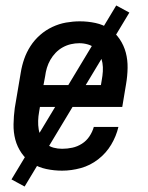

<svg xmlns="http://www.w3.org/2000/svg" viewBox="-20 -616 540 702"><path d="M207 8Q178 8 149.5 2Q121 -4 98 -18.5Q75 -33 59 -56Q43 -79 36 -105.5Q29 -132 29.5 -161.5Q30 -191 34 -221L56 -351Q60 -376 68.5 -400.5Q77 -425 91.5 -447.5Q106 -470 126.5 -488Q147 -506 171.5 -517.5Q196 -529 221.5 -533.5Q247 -538 272 -538Q301 -538 329 -532Q357 -526 379.5 -511Q402 -496 417.5 -473Q433 -450 440 -423.5Q447 -397 446.5 -367.5Q446 -338 441 -309L427 -225H126L123 -207Q120 -191 119.5 -174.5Q119 -158 121.5 -143Q124 -128 131 -114Q138 -100 149.5 -90Q161 -80 176 -76Q191 -72 207 -72Q226 -72 244.5 -76Q263 -80 279.5 -90.5Q296 -101 307 -117.5Q318 -134 323 -152H413Q405 -118 386.5 -87Q368 -56 339 -33.5Q310 -11 275.5 -1.5Q241 8 207 8ZM139 -305H349L352 -323Q355 -339 356 -355Q357 -371 354.5 -386Q352 -401 345.5 -415Q339 -429 328 -439Q317 -449 301.5 -453.5Q286 -458 270 -458Q270 -458 270 -458Q270 -458 270 -458Q255 -458 239.5 -454.5Q224 -451 209.5 -443Q195 -435 183.5 -423Q172 -411 164 -397Q156 -383 151.5 -368Q147 -353 145 -337ZM70 66 22 40 405 -596 453 -570Z"/></svg>

Font: Iosevka Curly Medium Oblique
Style: Regular
Weight: 500
Italic angle: -9°
Monospace: yes
Designer: Belleve Invis
Foundry: Belleve Invis
Version: Version 11.1.0; ttfautohint (v1.8.3)